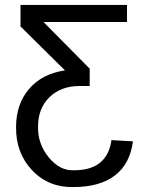

<svg xmlns="http://www.w3.org/2000/svg" viewBox="-20 -549 585 777"><path d="M494 -529V-460H156L343 -271V-201H303Q227 -201 180.5 -156Q134 -111 134 -37Q132 32 177 87.5Q222 143 280 140Q414 140 431 18L518 23Q506 115 444.5 161.5Q383 208 277 208Q176 210 110 140Q44 70 45 -34Q45 -128 98 -189.5Q151 -251 243 -264L63 -442V-529Z"/></svg>

Font: Libra Sans
Style: Regular
Weight: 400
Foundry: Context Ltd
Version: Version 1.002